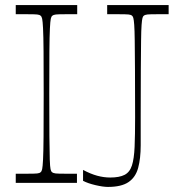

<svg xmlns="http://www.w3.org/2000/svg" viewBox="-20 -720 726 756"><path d="M42 0V-36Q56 -36 67 -36Q78 -36 87 -36Q116 -36 126 -37Q136 -38 140 -42Q144 -45 146 -54Q148 -63 149.5 -92Q151 -121 151.5 -182Q152 -243 152 -350Q152 -457 151.5 -518Q151 -579 149.5 -608Q148 -637 146 -646Q144 -655 140 -658Q136 -662 126 -663Q116 -664 87 -664Q78 -664 67 -664Q56 -664 42 -664V-700H284V-664Q271 -664 259.5 -664Q248 -664 239 -664Q210 -664 200.5 -663Q191 -662 186 -658Q182 -655 180 -646Q178 -637 176.5 -608Q175 -579 174.5 -518Q174 -457 174 -350Q174 -243 174.5 -182Q175 -121 176 -92Q177 -63 179 -54Q181 -45 185 -42Q190 -38 199.5 -37Q209 -36 238 -36Q247 -36 258.5 -36Q270 -36 283 -36V0ZM307 -8V-51Q337 -35 363 -28Q389 -21 414 -21Q450 -21 470.5 -31.5Q491 -42 499.5 -68.5Q508 -95 510 -141.5Q512 -188 512 -259Q512 -372 511.5 -444.5Q511 -517 510.5 -559.5Q510 -602 508.5 -622Q507 -642 505 -649Q503 -656 500 -658Q496 -662 486 -663Q476 -664 447 -664Q438 -664 427 -664Q416 -664 402 -664V-700H644V-664Q631 -664 619.5 -664Q608 -664 599 -664Q570 -664 560.5 -663Q551 -662 546 -658Q543 -656 541 -649Q539 -642 537.5 -622Q536 -602 535.5 -559.5Q535 -517 534.5 -444.5Q534 -372 534 -259V-148Q534 -96 524 -59Q514 -22 486 -3Q458 16 405 16Q386 16 356 9Q326 2 307 -8Z"/></svg>

Font: Ojuju ExtraLight
Style: Regular
Weight: 200
Designer: Chisaokwu Joboson, Mirko Velimirovic
Foundry: Udi Foundry
Version: Version 1.000